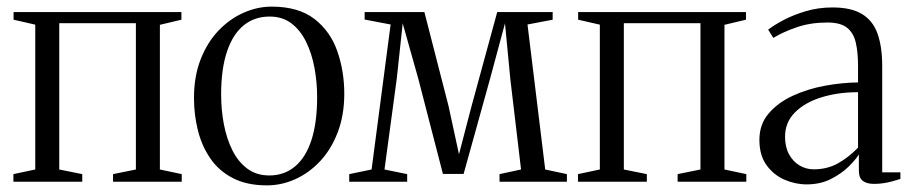

<svg xmlns="http://www.w3.org/2000/svg" viewBox="-20 -549 2756 580"><path d="M20.5 0V-23L86.5 -37V-474.5L21 -489.5V-512.5H528V-489.5L463 -474V-37L529 -23V0H321.5V-23L390.5 -37V-479H159V-37L228.5 -23V0Z M566 -253Q566 -318.5 586.2 -370Q606.5 -421.5 640.2 -456.8Q674 -492 715.8 -510.5Q757.5 -529 800.5 -529Q881.5 -529 929.8 -491.8Q978 -454.5 999 -394.2Q1020 -334 1020 -266Q1020 -200.5 1000 -148.8Q980 -97 946.5 -61.5Q913 -26 871.5 -7.5Q830 11 786.5 11Q726 11 683.8 -10.8Q641.5 -32.5 615.8 -69.8Q590 -107 578 -154.5Q566 -202 566 -253ZM793.5 -19Q838.5 -19 871 -46Q903.5 -73 920.8 -125.8Q938 -178.5 938 -256Q938 -300.5 930 -343.8Q922 -387 905 -422Q888 -457 860.8 -478Q833.5 -499 794.5 -499Q749 -499 716.2 -472.5Q683.5 -446 665.8 -393.5Q648 -341 648 -263Q648 -217.5 656.2 -174Q664.5 -130.5 681.8 -95.5Q699 -60.5 726.8 -39.8Q754.5 -19 793.5 -19Z M1035 0V-23L1102.5 -37L1160 -475L1081.5 -490V-512.5H1262L1335 -228.5L1366.5 -83L1404.5 -228.5L1482 -512.5H1649.5V-489.5L1573.5 -475L1627 -37L1692.5 -23V0H1489V-23L1554 -37L1521.5 -311L1505.5 -478.5L1460.5 -311.5L1380.5 -23.5H1318L1243.5 -311.5L1196.5 -478.5L1178.5 -311L1141.5 -37L1210 -23V0Z M1726 0V-23L1792 -37V-474.5L1726.5 -489.5V-512.5H2233.5V-489.5L2168.5 -474V-37L2234.5 -23V0H2027V-23L2096 -37V-479H1864.5V-37L1934 -23V0Z M2416.5 8Q2382.5 8 2349.8 -6.2Q2317 -20.5 2295.5 -50.2Q2274 -80 2274 -126.5Q2274 -173.5 2302 -206.2Q2330 -239 2375 -259.8Q2420 -280.5 2472 -290Q2524 -299.5 2572 -300V-349.5Q2572 -391 2565.2 -420.2Q2558.5 -449.5 2538.8 -465.2Q2519 -481 2479.5 -481Q2429 -481 2387.8 -467Q2346.5 -453 2316 -434.5L2300.5 -459.5Q2318 -473 2347.2 -488.5Q2376.5 -504 2414.2 -515.2Q2452 -526.5 2495 -526.5Q2551.5 -526.5 2584.2 -506.5Q2617 -486.5 2631 -447Q2645 -407.5 2645 -349V-28.5H2700V-8.5Q2689 -5 2676.5 -1.5Q2664 2 2650 4.2Q2636 6.5 2620.5 6.5Q2598.5 6.5 2586.5 -2.5Q2574.5 -11.5 2574.5 -34.5V-82.5Q2565.5 -67.5 2543.8 -46Q2522 -24.5 2490 -8.2Q2458 8 2416.5 8ZM2438 -37.5Q2479 -37.5 2511.2 -55.5Q2543.5 -73.5 2572 -103V-270.5Q2511.5 -270.5 2461.5 -255Q2411.5 -239.5 2381.5 -209.5Q2351.5 -179.5 2351.5 -136Q2351.5 -105 2363.5 -83Q2375.5 -61 2395.2 -49.2Q2415 -37.5 2438 -37.5Z"/></svg>

Font: Merriweather 120pt Light
Style: Regular
Weight: 300
Version: Version 2.100